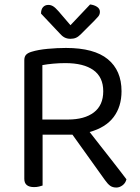

<svg xmlns="http://www.w3.org/2000/svg" viewBox="-20 -834 629 861"><path d="M171 -2Q165 0 155 2.5Q145 5 133 5Q89 5 89 -32V-564Q89 -580 97 -588.5Q105 -597 122 -602Q151 -611 193.5 -615Q236 -619 276 -619Q402 -619 463.5 -568.5Q525 -518 525 -425Q525 -356 489.5 -309Q454 -262 382 -242Q407 -210 432 -178Q457 -146 479.5 -117.5Q502 -89 519.5 -66Q537 -43 547 -30Q543 -13 529.5 -3Q516 7 502 7Q485 7 474 -1Q463 -9 451 -26L305 -230H171ZM285 -298Q359 -298 401 -330Q443 -362 443 -425Q443 -488 399 -519.5Q355 -551 273 -551Q246 -551 218.5 -548.5Q191 -546 170 -542V-298ZM384 -814Q402 -812 415 -803.5Q428 -795 428 -781Q428 -769 420.5 -760Q413 -751 402 -740L342 -680Q331 -669 320.5 -664.5Q310 -660 296 -660Q281 -660 269.5 -666Q258 -672 247 -685L164 -773Q164 -792 173 -802Q182 -812 197 -812Q208 -812 218 -806Q228 -800 242 -784L296 -721Z"/></svg>

Font: Baloo Da 2
Style: Regular
Weight: 400
Designer: Noopur Datye, Sulekha Rajkumar and Ek Type
Foundry: Ek Type
Version: Version 1.640;hotconv 1.0.111;makeotfexe 2.5.65597; ttfautoh